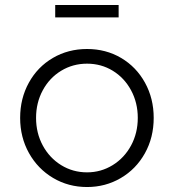

<svg xmlns="http://www.w3.org/2000/svg" viewBox="-20 -740 699 772"><path d="M61 -266Q61 -344 96 -407.5Q131 -471 192.5 -507Q254 -543 330 -543Q406 -543 467 -507Q528 -471 563 -407.5Q598 -344 598 -266Q598 -187 562.5 -123.5Q527 -60 465.5 -24Q404 12 330 12Q255 12 193.5 -24.5Q132 -61 96.5 -124.5Q61 -188 61 -266ZM330 -47Q386 -47 433 -76Q480 -105 507 -155Q534 -205 534 -266Q534 -327 507 -377Q480 -427 433.5 -455.5Q387 -484 330 -484Q273 -484 226 -455.5Q179 -427 152 -377Q125 -327 125 -266Q125 -205 152 -155Q179 -105 226 -76Q273 -47 330 -47ZM202 -720H457V-670H202Z"/></svg>

Font: Evergrow Sans
Style: Light
Weight: 300
Foundry: 10Web
Version: Version 1.000